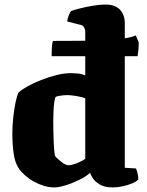

<svg xmlns="http://www.w3.org/2000/svg" viewBox="-20 -820 641 840"><path d="M206 -574Q206 -603 207.5 -619.5Q209 -636 212 -641Q276 -641 328 -641.5Q380 -642 420 -644Q460 -646 490 -648.5Q520 -651 540.5 -655Q561 -659 574 -665L587 -634Q587 -618 585.5 -601.5Q584 -585 582 -574ZM219 0Q194 0 170.5 -7.5Q147 -15 126.5 -26.5Q106 -38 90.5 -52Q75 -66 65 -79Q45 -107 39.5 -149.5Q34 -192 34 -235Q34 -271 38 -307Q42 -343 48 -372Q54 -401 61 -415Q75 -428 101 -442.5Q127 -457 160 -470Q193 -483 227 -491.5Q261 -500 290 -500Q301 -500 319 -498.5Q337 -497 353 -490V-682Q353 -691 348 -700Q343 -709 333 -711L274 -726Q276 -742 281.5 -754.5Q287 -767 291 -772Q302 -776 327 -782.5Q352 -789 383 -794.5Q414 -800 443 -800Q484 -800 505 -777.5Q526 -755 526 -717V-86L575 -83Q578 -76 581.5 -63Q585 -50 585 -35Q576 -25 556.5 -17Q537 -9 514.5 -4.5Q492 0 474 0Q438 0 417 -12.5Q396 -25 386.5 -40Q377 -55 374 -64Q357 -48 326.5 -33Q296 -18 266 -9Q236 0 219 0ZM280 -97Q288 -97 300 -100.5Q312 -104 326.5 -110.5Q341 -117 353 -125V-390Q346 -393 330.5 -396.5Q315 -400 299.5 -402Q284 -404 273 -404Q266 -404 257 -403Q248 -402 239 -400.5Q230 -399 223 -396Q219 -385 217 -369.5Q215 -354 214 -333.5Q213 -313 213 -287Q213 -258 214 -224Q215 -190 217 -165Q219 -140 222 -136Q227 -130 234.5 -123.5Q242 -117 249.5 -111Q257 -105 265 -101Q273 -97 280 -97Z"/></svg>

Font: Texturina 12pt Black
Style: Regular
Weight: 900
Designer: Guillermo Torres Carreño
Foundry: Omnibus-Type
Version: Version 1.002